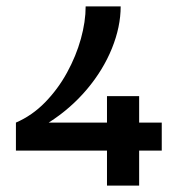

<svg xmlns="http://www.w3.org/2000/svg" viewBox="-20 -583 564 603"><path d="M30 -110V-198Q81 -220 121.5 -261.5Q162 -303 190.5 -355Q219 -407 234 -461Q249 -515 249 -563H359Q359 -499 331.5 -431Q304 -363 253 -302.5Q202 -242 133 -198H488V-110ZM316 0V-281H417V0Z"/></svg>

Font: Darker Grotesque Light
Style: Bold
Weight: 700
Version: Version 1.000;gftools[0.9.28]